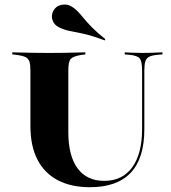

<svg xmlns="http://www.w3.org/2000/svg" viewBox="-20 -797 739 829"><path d="M111.3 -369.4V-492.7Q111.3 -518.5 106.9 -531.5Q102.4 -544.4 90.3 -550.4Q78.2 -556.5 54.8 -559.7L33.1 -562.1V-571Q49.2 -571 71.8 -570.2Q94.4 -569.4 122.6 -569Q150.8 -568.5 181.5 -568.5H192.7H204.8Q235.5 -568.5 262.1 -569Q288.7 -569.4 310.9 -570.2Q333.1 -571 348.4 -571V-562.1L329.8 -559.7Q296 -554 285.5 -542.7Q275 -531.5 275 -492.7V-369.4ZM368.5 11.3Q286.3 11.3 228.6 -19.4Q171 -50 141.1 -108.9Q111.3 -167.7 111.3 -253.2V-369.4H275V-226.6Q275 -124.2 314.9 -70.2Q354.8 -16.1 429.8 -16.1Q508.9 -16.1 551.2 -75Q593.5 -133.9 593.5 -239.5V-369.4H603.2V-238.7Q603.2 -113.7 544.4 -51.2Q485.5 11.3 368.5 11.3ZM593.5 -369.4V-492.7Q593.5 -531.5 583.5 -544.4Q573.4 -557.3 537.9 -560.5L518.5 -562.1V-571Q532.3 -570.2 553.2 -569.4Q574.2 -568.5 597.6 -568.5Q615.3 -568.5 630.6 -569Q646 -569.4 659.3 -570.2Q672.6 -571 681.5 -571V-562.1L660.5 -560.5Q636.3 -558.1 624.2 -552Q612.1 -546 607.7 -532.3Q603.2 -518.5 603.2 -492.7V-369.4ZM432.3 -622.6Q375.8 -643.5 340.3 -651.2Q304.8 -658.9 281.5 -663.3Q258.1 -667.7 234.7 -679Q213.7 -689.5 206.9 -709.7Q200 -729.8 209.7 -749.2Q221 -771 244.4 -775.8Q267.7 -780.6 285.5 -771Q302.4 -761.3 315.3 -748Q328.2 -734.7 341.9 -717.7Q355.6 -700.8 377.8 -678.2Q400 -655.6 434.7 -628.2Z"/></svg>

Font: Playfair 144pt SemiExpanded Black
Style: Regular
Weight: 900
Width: 6
Designer: Claus Eggers Sørensen
Foundry: Claus Eggers Sørensen
Version: Version 2.203